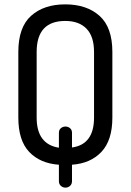

<svg xmlns="http://www.w3.org/2000/svg" viewBox="-20 -751 599 880"><path d="M250 79V4Q164 -2 114 -54.5Q64 -107 64 -212V-513Q64 -626 122.5 -678.5Q181 -731 279 -731Q377 -731 436 -678.5Q495 -626 495 -513V-212Q495 -108 445 -55Q395 -2 310 4V79Q310 93 301 101Q292 109 280 109Q268 109 259 101Q250 93 250 79ZM411 -212V-513Q411 -584 376.5 -619.5Q342 -655 279 -655Q148 -655 148 -513V-212Q148 -90 250 -74V-142Q250 -156 259 -163.5Q268 -171 280 -171Q292 -171 301 -163.5Q310 -156 310 -142V-75Q411 -89 411 -212Z"/></svg>

Font: Dosis
Style: Medium
Weight: 500
Designer: Edgar Tolentino, Pablo Impallari, Igino Marini
Foundry: Edgar Tolentino, Pablo Impallari, Igino Marini
Version: Version 1.007